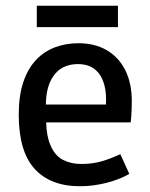

<svg xmlns="http://www.w3.org/2000/svg" viewBox="-20 -644 522 670"><path d="M258.8 5.9Q156.2 5.9 100.8 -54.9Q45.4 -115.7 45.4 -243.7Q45.4 -310.5 61.5 -357.9Q77.6 -405.3 106.2 -435.3Q134.8 -465.3 172.6 -479.2Q210.4 -493.2 253.9 -493.2Q310.5 -493.2 352.3 -469Q394 -444.8 417 -399.4Q439.9 -354 439.9 -290.5Q439.9 -279.3 439.2 -258.8Q438.5 -238.3 436 -216.8H141.1Q142.6 -168.5 155.3 -139.2Q170.9 -101.1 199.2 -86.4Q227.5 -71.8 263.2 -71.8Q301.8 -71.8 333.5 -80.8Q365.2 -89.8 399.9 -106L431.2 -37.1Q395 -16.6 349.4 -5.4Q303.7 5.9 258.8 5.9ZM349.6 -279.3Q353.5 -344.2 329.1 -382.3Q303.7 -420.4 252.4 -420.4Q193.8 -420.4 165 -376.5Q140.6 -340.3 140.1 -279.3ZM108.4 -549.3V-624H391.6V-549.3Z"/></svg>

Font: Anaheim SemiBold
Style: Regular
Weight: 600
Version: Version 2.001